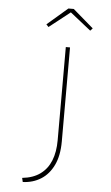

<svg xmlns="http://www.w3.org/2000/svg" viewBox="-61 -766 575 999"><g transform="rotate(5 226.5 -266.0)"><path d="M97 194 92 173Q149 167 186 140Q223 113 241 68Q259 23 259 -38V-525H281V-34Q281 40 257 90Q233 140 191.5 166Q150 192 97 194ZM160 -621 148 -634 255 -726H283L390 -634L378 -621L262 -713H277Z"/></g></svg>

Font: Lexend Peta Thin
Style: Regular
Weight: 250
Version: Version 1.007